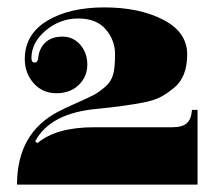

<svg xmlns="http://www.w3.org/2000/svg" viewBox="-20 -508 588 519"><path d="M234 -164H445Q473 -164 485 -175Q497 -186 499 -211H514V-9H26Q26 -148 137 -206Q158 -217 190 -231Q222 -245 235.5 -252.5Q249 -260 264.5 -273.5Q280 -287 285.5 -305.5Q291 -324 291 -361.5Q291 -399 266 -428.5Q241 -458 191.5 -458Q142 -458 103.5 -425.5Q65 -393 65 -351Q65 -339 74 -339Q81 -339 83 -349Q85 -376 102 -392.5Q119 -409 148.5 -409Q178 -409 197 -387Q216 -365 216 -333Q216 -301 193 -278.5Q170 -256 132.5 -256Q95 -256 71 -283Q47 -310 47 -348Q47 -415 107 -451.5Q167 -488 262 -488Q357 -488 421.5 -454.5Q486 -421 486 -361Q486 -300 451 -271Q433 -256 415.5 -246.5Q398 -237 368 -231Q316 -221 245 -214Q116 -203 75 -126L81 -121Q132 -164 234 -164Z"/></svg>

Font: Elsie Black
Style: Regular
Weight: 900
Designer: Alejandro Inler
Foundry: Alejandro Inler
Version: 1.002